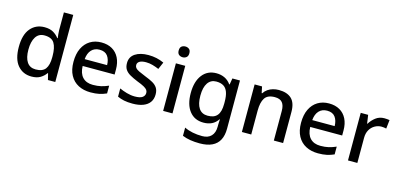

<svg xmlns="http://www.w3.org/2000/svg" viewBox="-82 -1310 4360 2101"><g transform="rotate(15 2097.5 -260.0)"><path d="M268 10Q171 10 111.5 -60Q52 -130 52 -268Q52 -407 112 -478Q172 -549 270 -549Q331 -549 370 -526Q409 -503 433 -470H439Q437 -484 434 -510.5Q431 -537 431 -558V-760H537V0H454L436 -72H431Q408 -38 369 -14Q330 10 268 10ZM293 -77Q371 -77 403 -120.5Q435 -164 435 -251V-267Q435 -362 404.5 -412Q374 -462 292 -462Q227 -462 194 -409.5Q161 -357 161 -266Q161 -175 194 -126Q227 -77 293 -77Z M915 -549Q986 -549 1037 -519.5Q1088 -490 1115.5 -435Q1143 -380 1143 -305V-247H781Q783 -164 824.5 -120Q866 -76 941 -76Q993 -76 1033.5 -85.5Q1074 -95 1117 -114V-26Q1077 -8 1035.5 1Q994 10 937 10Q859 10 799 -21Q739 -52 705.5 -113.5Q672 -175 672 -265Q672 -356 702.5 -419Q733 -482 787.5 -515.5Q842 -549 915 -549ZM915 -467Q858 -467 823.5 -430Q789 -393 783 -325H1037Q1036 -388 1007 -427.5Q978 -467 915 -467Z M1633 -152Q1633 -99 1607 -63Q1581 -27 1532 -8.5Q1483 10 1414 10Q1357 10 1316.5 1.5Q1276 -7 1242 -23V-116Q1278 -99 1325 -85.5Q1372 -72 1417 -72Q1477 -72 1503.5 -91Q1530 -110 1530 -142Q1530 -160 1520 -174.5Q1510 -189 1482.5 -204.5Q1455 -220 1402 -240Q1351 -261 1315 -281.5Q1279 -302 1260 -330.5Q1241 -359 1241 -404Q1241 -474 1297.5 -511.5Q1354 -549 1447 -549Q1496 -549 1539.5 -539.5Q1583 -530 1624 -511L1589 -430Q1554 -445 1517 -455.5Q1480 -466 1442 -466Q1394 -466 1369 -451Q1344 -436 1344 -409Q1344 -390 1355.5 -376Q1367 -362 1396 -348Q1425 -334 1475 -314Q1525 -295 1560.5 -275Q1596 -255 1614.5 -226Q1633 -197 1633 -152Z M1865 -539V0H1759V-539ZM1813 -744Q1837 -744 1855 -730Q1873 -716 1873 -683Q1873 -651 1855 -636.5Q1837 -622 1813 -622Q1787 -622 1769.5 -636.5Q1752 -651 1752 -683Q1752 -716 1769.5 -730Q1787 -744 1813 -744Z M2217 -549Q2269 -549 2311 -529Q2353 -509 2382 -468H2387L2399 -539H2485V7Q2485 83 2458 135Q2431 187 2375.5 213.5Q2320 240 2236 240Q2178 240 2129 232Q2080 224 2039 207V114Q2081 135 2132.5 145.5Q2184 156 2242 156Q2308 156 2344 118.5Q2380 81 2380 13V-5Q2380 -18 2381 -39.5Q2382 -61 2383 -71H2379Q2351 -29 2310.5 -9.5Q2270 10 2217 10Q2115 10 2057.5 -63.5Q2000 -137 2000 -268Q2000 -398 2058 -473.5Q2116 -549 2217 -549ZM2239 -461Q2177 -461 2143 -411Q2109 -361 2109 -267Q2109 -173 2142.5 -124Q2176 -75 2241 -75Q2279 -75 2305.5 -85Q2332 -95 2349.5 -116Q2367 -137 2375.5 -169.5Q2384 -202 2384 -248V-268Q2384 -337 2368.5 -379.5Q2353 -422 2321 -441.5Q2289 -461 2239 -461Z M2924 -549Q3018 -549 3068 -502Q3118 -455 3118 -351V0H3013V-336Q3013 -399 2986.5 -430.5Q2960 -462 2902 -462Q2820 -462 2788.5 -413Q2757 -364 2757 -272V0H2651V-539H2735L2750 -467H2756Q2774 -495 2800 -513Q2826 -531 2858 -540Q2890 -549 2924 -549Z M3493 -549Q3564 -549 3615 -519.5Q3666 -490 3693.5 -435Q3721 -380 3721 -305V-247H3359Q3361 -164 3402.5 -120Q3444 -76 3519 -76Q3571 -76 3611.5 -85.5Q3652 -95 3695 -114V-26Q3655 -8 3613.5 1Q3572 10 3515 10Q3437 10 3377 -21Q3317 -52 3283.5 -113.5Q3250 -175 3250 -265Q3250 -356 3280.5 -419Q3311 -482 3365.5 -515.5Q3420 -549 3493 -549ZM3493 -467Q3436 -467 3401.5 -430Q3367 -393 3361 -325H3615Q3614 -388 3585 -427.5Q3556 -467 3493 -467Z M4119 -549Q4133 -549 4150 -547.5Q4167 -546 4178 -544L4167 -445Q4156 -448 4141 -450Q4126 -452 4113 -452Q4073 -452 4037.5 -432Q4002 -412 3980.5 -374.5Q3959 -337 3959 -284V0H3853V-539H3937L3951 -443H3955Q3981 -486 4022 -517.5Q4063 -549 4119 -549Z"/></g></svg>

Font: Noto Sans Cham Medium
Style: Regular
Weight: 500
Version: Version 2.002